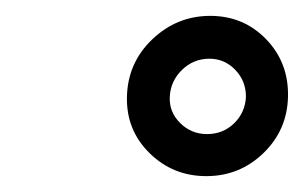

<svg xmlns="http://www.w3.org/2000/svg" viewBox="-20 -754 383 242"><path d="M194 -632Q193 -613 207 -599Q221 -585 241 -585Q261 -585 275 -598.5Q289 -612 290 -632Q290 -652 276.5 -666Q263 -680 244 -680Q224 -680 209.5 -666Q195 -652 194 -632ZM140 -632Q141 -675 172 -704.5Q203 -734 245 -734Q287 -734 315.5 -704.5Q344 -675 343 -632Q342 -590 312 -561Q282 -532 240 -532Q198 -532 168.5 -561Q139 -590 140 -632Z"/></svg>

Font: Exo
Style: Demi Bold Italic
Weight: 600
Designer: Natanael Gama
Version: Version 1